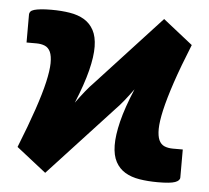

<svg xmlns="http://www.w3.org/2000/svg" viewBox="-44 -575 689 632"><g transform="rotate(5 300.5 -259.0)"><path d="M572 -106V-13.5Q572 -3 556.2 2.8Q540.5 8.5 499.5 8.5Q466.5 8.5 438.8 4Q411 -0.5 391 -12.5Q371 -24.5 359.5 -45.8Q348 -67 347.5 -100Q347 -133 358.5 -179.8Q370 -226.5 396.5 -289.5Q381 -268 366.5 -250Q352 -232 340 -220L127.5 10L29.5 -67Q59 -141 77.5 -195.5Q96 -250 104.8 -288.5Q113.5 -327 113.8 -351Q114 -375 107.8 -388.5Q101.5 -402 89.5 -407Q77.5 -412 61.5 -412H29V-505Q29 -510 32.5 -514.2Q36 -518.5 44.5 -521Q53 -523.5 67 -525Q81 -526.5 101.5 -526.5Q134.5 -526.5 162.2 -522Q190 -517.5 210 -505.5Q230 -493.5 241.5 -472.2Q253 -451 253.5 -418Q254 -385 242.2 -338.2Q230.5 -291.5 204.5 -228.5Q220 -250 234.5 -268Q249 -286 261 -298L473.5 -528.5L571.5 -451Q541.5 -377 523.2 -322.5Q505 -268 496.2 -229.5Q487.5 -191 487.2 -167Q487 -143 493.2 -129.5Q499.5 -116 511.5 -111Q523.5 -106 539.5 -106Z"/></g></svg>

Font: Lato ExtraBold
Style: Regular
Weight: 800
Designer: Lukasz Dziedzic with Adam Twardoch and Botio Nikoltchev
Foundry: tyPoland Lukasz Dziedzic
Version: Version 2.015; 2015-08-06; http://www.latofonts.com/